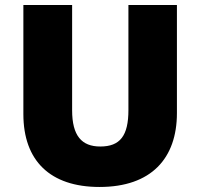

<svg xmlns="http://www.w3.org/2000/svg" viewBox="-20 -800 797 764"><path d="M684 -350V-780H491V-362C491 -260 458 -217 379 -217C305 -217 267 -260 267 -361V-780H73V-346C73 -161 179 -56 376 -56C582 -56 684 -170 684 -350Z"/></svg>

Font: Noto Sans Malayalam UI Black
Style: Regular
Weight: 900
Designer: Jelle Bosma - Monotype Design Team
Foundry: Monotype Imaging Inc.
Version: Version 2.104